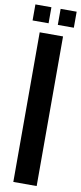

<svg xmlns="http://www.w3.org/2000/svg" viewBox="-107 -976 427 1011"><g transform="rotate(10 106.5 -470.5)"><path d="M43.9 0V-800H168.7V0ZM131 -855V-940.7H216.7V-855ZM-3.9 -855V-940.7H81.7V-855Z"/></g></svg>

Font: Big Shoulders Thin
Style: Regular
Weight: 100
Designer: Patric King
Foundry: XO Type Co
Version: Version 2.002